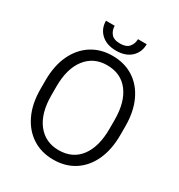

<svg xmlns="http://www.w3.org/2000/svg" viewBox="-206 -1024 1094 1172"><g transform="rotate(30 341.5 -438.0)"><path d="M622.6 -385.7V-325.2Q622.6 -222.2 587.9 -147Q553.2 -71.8 490.2 -31Q427.2 9.8 341.8 9.8Q258.3 9.8 194.8 -31Q131.3 -71.8 95.7 -147Q60.1 -222.2 60.1 -325.2V-385.7Q60.1 -488.8 95.5 -564Q130.9 -639.2 194.1 -679.9Q257.3 -720.7 340.8 -720.7Q426.3 -720.7 489.5 -679.9Q552.7 -639.2 587.6 -564Q622.6 -488.8 622.6 -385.7ZM546.4 -325.2V-386.7Q546.4 -513.2 492.4 -583.7Q438.5 -654.3 340.8 -654.3Q246.6 -654.3 191.7 -583.7Q136.7 -513.2 136.7 -386.7V-325.2Q136.7 -198.2 192.1 -127.4Q247.6 -56.6 341.8 -56.6Q439.5 -56.6 492.9 -127.4Q546.4 -198.2 546.4 -325.2ZM423.3 -885.7H484.9Q484.9 -829.6 446.8 -793.7Q408.7 -757.8 341.8 -757.8Q275.4 -757.8 236.6 -793.7Q197.8 -829.6 197.8 -885.7H259.3Q259.3 -854.5 277.8 -831.1Q296.4 -807.6 341.8 -807.6Q385.3 -807.6 404.3 -831.1Q423.3 -854.5 423.3 -885.7Z"/></g></svg>

Font: Vazirmatn UI Light
Style: Regular
Weight: 300
Designer: Saber Rastikerdar
Foundry: Saber Rastikerdar
Version: Version 33.003